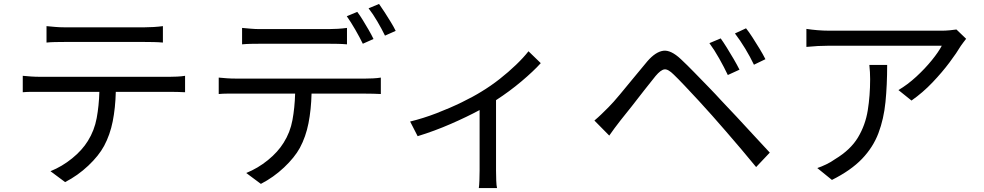

<svg xmlns="http://www.w3.org/2000/svg" viewBox="-20 -872 4970 970"><path d="M215 -740Q236 -738 258.5 -736Q281 -734 305 -734Q322 -734 363 -734Q404 -734 456.5 -734Q509 -734 561 -734Q613 -734 653.5 -734Q694 -734 710 -734Q731 -734 756 -735.5Q781 -737 803 -740V-657Q781 -659 756.5 -659.5Q732 -660 710 -660Q694 -660 653.5 -660Q613 -660 561 -660Q509 -660 457 -660Q405 -660 364 -660Q323 -660 306 -660Q281 -660 257.5 -659.5Q234 -659 215 -657ZM95 -489Q116 -487 137.5 -485.5Q159 -484 182 -484Q194 -484 233 -484Q272 -484 327.5 -484Q383 -484 447 -484Q511 -484 575 -484Q639 -484 694.5 -484Q750 -484 788 -484Q826 -484 837 -484Q853 -484 875 -485Q897 -486 915 -489V-406Q899 -407 877 -407.5Q855 -408 837 -408H565Q563 -327 549.5 -259Q536 -191 506 -135Q479 -85 426 -35Q373 15 309 48L235 -7Q294 -31 344.5 -72Q395 -113 424 -160Q457 -213 468.5 -275.5Q480 -338 482 -408H182Q160 -408 138 -408Q116 -408 95 -406Z M1203 -731Q1225 -729 1247.5 -727Q1270 -725 1294 -725Q1311 -725 1346 -725Q1381 -725 1424.5 -725Q1468 -725 1511 -725Q1554 -725 1589 -725Q1624 -725 1640 -725Q1662 -725 1686.5 -726.5Q1711 -728 1733 -731V-648Q1711 -650 1686.5 -650.5Q1662 -651 1640 -651Q1624 -651 1589.5 -651Q1555 -651 1511.5 -651Q1468 -651 1425 -651Q1382 -651 1347 -651Q1312 -651 1295 -651Q1270 -651 1246.5 -650.5Q1223 -650 1203 -648ZM1785 -812Q1798 -795 1813 -770.5Q1828 -746 1842.5 -721Q1857 -696 1867 -675L1813 -651Q1798 -682 1775 -722Q1752 -762 1732 -790ZM1895 -852Q1908 -834 1924 -809Q1940 -784 1955 -759.5Q1970 -735 1979 -716L1925 -692Q1909 -725 1886.5 -763.5Q1864 -802 1842 -830ZM1085 -480Q1105 -478 1126.5 -476.5Q1148 -475 1171 -475Q1183 -475 1222 -475Q1261 -475 1316.5 -475Q1372 -475 1436 -475Q1500 -475 1564 -475Q1628 -475 1683.5 -475Q1739 -475 1777 -475Q1815 -475 1826 -475Q1842 -475 1864 -476Q1886 -477 1904 -480V-397Q1888 -398 1866 -398.5Q1844 -399 1826 -399H1554Q1552 -318 1538.5 -249.5Q1525 -181 1495 -125Q1468 -76 1415 -26Q1362 24 1298 57L1224 2Q1283 -22 1333.5 -63Q1384 -104 1413 -151Q1446 -203 1457.5 -265.5Q1469 -328 1471 -399H1171Q1149 -399 1127 -399Q1105 -399 1085 -397Z M2052 -258Q2118 -274 2185.5 -300Q2253 -326 2312.5 -355Q2372 -384 2412 -409Q2460 -438 2504.5 -473Q2549 -508 2587 -544.5Q2625 -581 2650 -613L2712 -553Q2675 -512 2614.5 -461Q2554 -410 2486 -366V-10Q2486 13 2487 39.5Q2488 66 2491 78H2399Q2401 66 2402 39.5Q2403 13 2403 -10V-316Q2340 -282 2257.5 -246Q2175 -210 2090 -184Z M3621 -678Q3634 -660 3651.5 -632Q3669 -604 3686.5 -574Q3704 -544 3716 -520L3657 -493Q3638 -533 3613.5 -576.5Q3589 -620 3564 -654ZM3749 -729Q3763 -712 3781 -684Q3799 -656 3817 -626.5Q3835 -597 3847 -573L3789 -545Q3770 -585 3744.5 -627Q3719 -669 3693 -703ZM2983 -263Q3003 -280 3018.5 -295Q3034 -310 3054 -330Q3078 -354 3112 -395Q3146 -436 3183 -481Q3220 -526 3251 -563Q3292 -610 3330.5 -615.5Q3369 -621 3420 -573Q3451 -544 3487 -507Q3523 -470 3559.5 -432.5Q3596 -395 3625 -363Q3659 -328 3701 -282.5Q3743 -237 3787 -189.5Q3831 -142 3869 -101L3800 -28Q3765 -71 3725.5 -117.5Q3686 -164 3647.5 -208.5Q3609 -253 3577 -289Q3548 -322 3511 -362Q3474 -402 3439.5 -438.5Q3405 -475 3384 -495Q3355 -524 3336.5 -521.5Q3318 -519 3292 -488Q3268 -459 3235.5 -417Q3203 -375 3170.5 -333.5Q3138 -292 3115 -264Q3100 -245 3084.5 -224Q3069 -203 3058 -187Z M4861 -676Q4856 -669 4847.5 -658.5Q4839 -648 4834 -640Q4814 -606 4777 -556.5Q4740 -507 4691 -455.5Q4642 -404 4585 -364L4519 -417Q4565 -444 4609 -484.5Q4653 -525 4687.5 -567.5Q4722 -610 4738 -641Q4721 -641 4675.5 -641Q4630 -641 4569.5 -641Q4509 -641 4444 -641Q4379 -641 4320.5 -641Q4262 -641 4221 -641Q4180 -641 4168 -641Q4113 -641 4054 -635V-726Q4080 -722 4110 -719.5Q4140 -717 4168 -717Q4180 -717 4222.5 -717Q4265 -717 4324.5 -717Q4384 -717 4450.5 -717Q4517 -717 4577.5 -717Q4638 -717 4682.5 -717Q4727 -717 4742 -717Q4756 -717 4778.5 -719Q4801 -721 4812 -723ZM4462 -544Q4462 -442 4453.5 -356.5Q4445 -271 4418 -199.5Q4391 -128 4335 -69.5Q4279 -11 4183 37L4109 -23Q4130 -30 4154 -41.5Q4178 -53 4199 -68Q4277 -115 4314.5 -177.5Q4352 -240 4364 -314.5Q4376 -389 4376 -472Q4376 -490 4375 -507.5Q4374 -525 4372 -544Z"/></svg>

Font: Go Noto Kurrent-Regular
Style: Regular
Weight: 400
Designer: Monotype Design Team
Foundry: Monotype Imaging Inc.
Version: Version 2.012; ttfautohint (v1.8.4.7-5d5b)